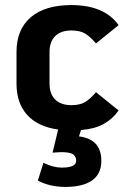

<svg xmlns="http://www.w3.org/2000/svg" viewBox="-20 -502 507 756"><path d="M358 -139 447 -67Q423 -33 387.5 -13.5Q352 6 299 10L291 35Q379 46 379 131Q379 183 342.5 208.5Q306 234 238 234Q176 234 129 209L151 139Q189 158 223 158Q280 158 280 131Q280 115 268 106Q256 97 221 97Q213 97 187 99L209 8Q129 -3 87 -49.5Q45 -96 45 -173V-297Q45 -386 101 -434Q157 -482 261 -482Q391 -482 447 -403L358 -331Q334 -359 314 -370.5Q294 -382 261 -382Q220 -382 197.5 -360Q175 -338 175 -297V-173Q175 -132 197.5 -110Q220 -88 261 -88Q294 -88 314 -99.5Q334 -111 358 -139Z"/></svg>

Font: KoHo
Style: Bold
Weight: 700
Designer: Cadson Demak & Katatrad Team
Foundry: Cadson Demak Co.,Ltd.
Version: Version 1.000; ttfautohint (v1.6)